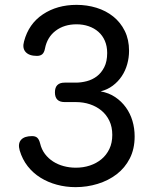

<svg xmlns="http://www.w3.org/2000/svg" viewBox="-20 -760 640 790"><path d="M79 -590Q98 -662 156.5 -701Q215 -740 295 -740Q338 -740 377 -728Q416 -716 446 -692Q476 -668 493.5 -632.5Q511 -597 511 -551Q511 -523 503.5 -496Q496 -469 481 -446.5Q466 -424 444 -407.5Q422 -391 394 -384Q428 -378 454 -360.5Q480 -343 498 -318Q516 -293 525 -262.5Q534 -232 534 -199Q534 -147 514 -108Q494 -69 460 -43Q426 -17 382 -3.5Q338 10 291 10Q251 10 214 0Q177 -10 146.5 -29Q116 -48 94 -76Q72 -104 61 -141Q53 -169 66.5 -184.5Q80 -200 112 -200Q126 -200 133.5 -193Q141 -186 145 -170Q151 -145 165 -126.5Q179 -108 198.5 -95.5Q218 -83 242 -76.5Q266 -70 292 -70Q323 -70 350 -79Q377 -88 397.5 -105Q418 -122 430 -147Q442 -172 442 -205Q442 -238 430 -263Q418 -288 397.5 -305Q377 -322 350 -331Q323 -340 292 -340H246Q226 -340 216 -350Q206 -360 206 -380Q206 -400 216 -410Q226 -420 246 -420H292Q314 -420 337 -426Q360 -432 378.5 -446Q397 -460 409 -483.5Q421 -507 421 -542Q421 -570 411.5 -592Q402 -614 385 -629Q368 -644 345 -652Q322 -660 295 -660Q244 -660 209 -633.5Q174 -607 165 -560Q162 -544 154 -537Q146 -530 132 -530Q100 -530 85.5 -546Q71 -562 79 -590Z"/></svg>

Font: Maple Mono NF
Style: Regular
Weight: 400
Monospace: yes
Designer: subframe7536
Version: Version 7.000